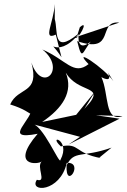

<svg xmlns="http://www.w3.org/2000/svg" viewBox="-20 -853 622 943"><path d="M468 -79 478 -76C343 -100 373 -153 279 -134C211 -196 330 -169 277 -68C274 -37 189 -248 134 -245L373 -181L316 -143L567 -270L451 -287L582 -283C492 -251 516 -391 478 -474C564 -429 469 -559 537 -454C492 -520 328 -628 415 -538C341 -480 306 -559 188 -610C309 -514 187 -391 134 -546C177 -388 69 -429 30 -340C169 -297 118 -255 167 -346L136 -332C149 -268 -19 -160 165 -196C25 -33 171 -44 186 -61C155 -36 213 46 161 30C120 93 275 93 308 -53C396 -59 301 86 307 -41C345 -117 381 -76 528 -128ZM394 -318 448 -405 354 -289 187 -254C288 -322 341 -403 303 -496C363 -397 485 -432 422 -350ZM361 -684C237 -585 266 -702 249 -759V-833C244 -742 187 -652 254 -683L282 -572C201 -693 251 -547 366 -685C358 -584 429 -645 460 -683C382 -623 389 -527 359 -651C552 -585 455 -754 566 -742L347 -669C361 -648 422 -764 372 -719Z"/></svg>

Font: Asimov Silicon
Style: Regular
Weight: 400
Designer: Google
Version: Version 2.000980; 2014